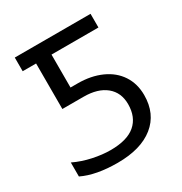

<svg xmlns="http://www.w3.org/2000/svg" viewBox="-169 -839 922 974"><g transform="rotate(-30 292.0 -352.0)"><path d="M224.1 -633.8V-440.9H266.1Q343.3 -440.9 403.3 -414.1Q463.4 -387.2 496.1 -337.4Q528.8 -287.6 528.8 -221.2Q528.8 -111.8 453.1 -51Q377.4 9.8 241.2 9.8Q114.7 9.8 35.2 -28.8V-110.8Q84 -87.4 139.2 -75.7Q194.3 -64 242.2 -64Q339.4 -64 387.2 -105Q435.1 -146 435.1 -222.2Q435.1 -290 388.2 -328.6Q341.3 -367.2 257.8 -367.2H133.8V-633.8H55.2V-713.9H499V-633.8Z"/></g></svg>

Font: NotoSans
Style: Regular
Weight: 400
Designer: Monotype Design team
Foundry: Monotype Imaging Inc.
Version: Version 1.04; ttfautohint (v1.4.1)